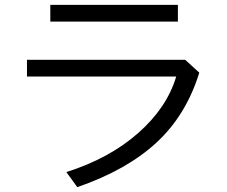

<svg xmlns="http://www.w3.org/2000/svg" viewBox="-20 -762 934 790"><path d="M705 -447H91V-516H742L800 -463Q746 -288 623.5 -175Q501 -62 298 8L253 -54Q430 -110 548.5 -214.5Q667 -319 705 -447ZM187 -742H712V-673H187Z"/></svg>

Font: Kakao Big Sans
Style: Regular
Weight: 400
Designer: Park Young-rak; Lee Sang-min; Kim Jung-jin; Min Bon; Park Min-gyu;
Foundry: Kakao Corporation
Version: Version 2.003